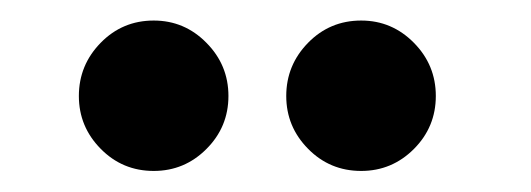

<svg xmlns="http://www.w3.org/2000/svg" viewBox="-20 -652 514 186"><path d="M128.9 -632.1Q158.8 -632.1 180 -610.5Q201.3 -589 201.3 -559Q201.3 -529 180 -507.7Q158.8 -486.4 128.9 -486.4Q98.6 -486.4 77.5 -507.9Q56.4 -529.3 56.4 -559Q56.4 -588.9 77.5 -610.5Q98.6 -632.1 128.9 -632.1ZM329.9 -632.1Q359.7 -632.1 381 -610.5Q402.2 -589 402.2 -559Q402.2 -529 381 -507.7Q359.7 -486.4 329.9 -486.4Q299.5 -486.4 278.4 -507.9Q257.3 -529.3 257.3 -559Q257.3 -588.9 278.4 -610.5Q299.5 -632.1 329.9 -632.1Z"/></svg>

Font: League Spartan Extralight
Style: Regular
Weight: 200
Foundry: The League of Moveable Type
Version: Version 2.300; ttfautohint (v1.8.3)